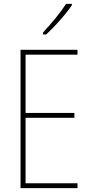

<svg xmlns="http://www.w3.org/2000/svg" viewBox="-20 -971 472 991"><path d="M380 0H86V-714H380V-689H112V-388H364V-363H112V-25H380ZM351 -944Q335 -920 312 -892.5Q289 -865 264.5 -839Q240 -813 218 -793H202V-803Q236 -840 266.5 -877Q297 -914 321 -951H351Z"/></svg>

Font: Noto Sans Devanagari UI Condensed Thin
Style: Regular
Weight: 100
Width: 3
Designer: Jelle Bosma - Monotype Design Team
Foundry: Monotype Imaging Inc.
Version: Version 2.004; ttfautohint (v1.8.4.7-5d5b)